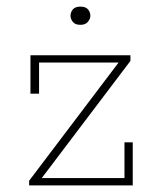

<svg xmlns="http://www.w3.org/2000/svg" viewBox="-20 -560 473 580"><path d="M68 0V-14L345 -380L352 -371H98V-277H72V-393H374V-376L97 -10L96 -22H356V-130H381V0ZM223 -485Q207 -485 200 -494Q193 -503 193 -512Q193 -523 200 -531.5Q207 -540 223 -540Q239 -540 246 -531.5Q253 -523 253 -512Q253 -503 245.5 -494Q238 -485 223 -485Z"/></svg>

Font: Rokkitt Thin
Style: Regular
Weight: 250
Version: Version 3.103